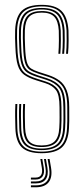

<svg xmlns="http://www.w3.org/2000/svg" viewBox="-20 -626 347 792"><path d="M151.5 6Q95.2 6 70.1 -18.1Q45 -42.2 43.5 -98Q43 -122 42.5 -144.4Q42 -166.8 43.5 -197H51.5Q50 -165.2 50.5 -143Q51 -120.8 51.5 -98.2Q53 -46.2 75.9 -23.4Q98.8 -0.5 151.5 -0.5Q203.8 -0.5 228.8 -22.5Q253.8 -44.5 256.5 -97.2Q257.5 -114.2 257.6 -126.6Q257.8 -139 257.6 -151.8Q257.5 -164.5 257.5 -183Q257.5 -241 238.9 -268.5Q220.2 -296 176.2 -310L138.2 -322.2Q115.2 -329.8 102 -338.6Q88.8 -347.5 82.9 -368.5Q77 -389.5 75.5 -433.2Q74.8 -455.5 74.2 -469Q73.8 -482.5 74.5 -500.8Q76.2 -543.5 94.4 -562Q112.5 -580.5 152.5 -580.5Q191.5 -580.5 209.6 -561.8Q227.8 -543 230.5 -499.8Q231.2 -488.5 231 -458.6Q230.8 -428.8 228.8 -404H220.8Q222.8 -428.5 223 -458.4Q223.2 -488.2 222.5 -499.8Q220 -539.5 203.8 -556.8Q187.5 -574 152.5 -574Q117 -574 100.5 -557Q84 -540 82.5 -501Q81.8 -482.8 82.2 -469.1Q82.8 -455.5 83.5 -433Q85 -391 90.4 -371.2Q95.8 -351.5 107.8 -343.6Q119.8 -335.8 140.5 -329L178.5 -316.8Q206.5 -307.8 225.9 -293.2Q245.2 -278.8 255.4 -252.8Q265.5 -226.8 265.5 -183Q265.5 -164.8 265.6 -151.9Q265.8 -139 265.6 -126.5Q265.5 -114 264.5 -97Q261.5 -42 235.2 -18Q209 6 151.5 6ZM151.5 -6.8Q103.5 -6.8 82.1 -28.1Q60.8 -49.5 59.5 -98.5Q58.8 -123 58.4 -144.9Q58 -166.8 59.5 -197H67.5Q66.2 -168 66.5 -146.1Q66.8 -124.2 67.5 -98.5Q68.8 -53.2 88 -33.2Q107.2 -13.2 151.5 -13.2Q196.5 -13.2 217.2 -32.9Q238 -52.5 240.5 -97.8Q242 -123.8 241.8 -141.6Q241.5 -159.5 241.5 -183Q241.5 -240.5 223.9 -263Q206.2 -285.5 171.8 -296.5L133.2 -308.8Q107.5 -317 91.9 -327.2Q76.2 -337.5 68.8 -361Q61.2 -384.5 59.5 -432.5Q58.8 -453.2 58.2 -469Q57.8 -484.8 58.5 -501.5Q60.5 -550.8 82.4 -572Q104.2 -593.2 152.5 -593.2Q199.8 -593.2 221.5 -571.5Q243.2 -549.8 246.5 -499.8Q247.2 -488.5 247 -458.1Q246.8 -427.8 244.5 -404H236.5Q238.8 -428 239 -458.6Q239.2 -489.2 238.5 -500Q235.2 -548.2 214.5 -567.5Q193.8 -586.8 152.5 -586.8Q108.5 -586.8 88.5 -566.9Q68.5 -547 66.5 -501.5Q65.8 -483.2 66.2 -469.8Q66.8 -456.2 67.5 -432.5Q69 -386.8 75.8 -364.6Q82.5 -342.5 97 -333Q111.5 -323.5 135.8 -315.5L174 -303.2Q211.2 -291.2 230.4 -267.1Q249.5 -243 249.5 -183Q249.5 -153.5 249.8 -138.6Q250 -123.8 248.5 -97.8Q246 -49 223.4 -27.9Q200.8 -6.8 151.5 -6.8ZM151.5 -19.5Q112 -19.5 94.4 -38Q76.8 -56.5 75.5 -99Q75 -119.8 74.5 -142.9Q74 -166 75.5 -197H83.5Q82 -164.5 82.5 -143Q83 -121.5 83.5 -99Q84.8 -60.8 100 -43.4Q115.2 -26 151.5 -26Q188 -26 205.2 -42.9Q222.5 -59.8 224.5 -98.2Q226 -124.5 225.8 -141.8Q225.5 -159 225.5 -183Q225.5 -234.8 211 -254.1Q196.5 -273.5 167.2 -282.8L128.5 -295Q97.2 -304.8 79.2 -318Q61.2 -331.2 53.2 -357.4Q45.2 -383.5 43.5 -432Q42.8 -452.8 42.2 -469Q41.8 -485.2 42.5 -502Q44.8 -557.8 70.2 -581.9Q95.8 -606 152.5 -606Q207.5 -606 233.1 -581.4Q258.8 -556.8 262.5 -500Q263.2 -488.8 263 -458.1Q262.8 -427.5 260.5 -404H252.5Q254.8 -427.8 255 -458.2Q255.2 -488.8 254.5 -500Q251 -553.2 227.4 -576.4Q203.8 -599.5 152.5 -599.5Q100.5 -599.5 76.5 -577Q52.5 -554.5 50.5 -501.8Q49.8 -483.5 50.2 -469.4Q50.8 -455.2 51.5 -432.2Q53.2 -382.8 61.5 -357.9Q69.8 -333 86.6 -321.8Q103.5 -310.5 131 -301.8L169.5 -289.5Q202.2 -279.2 217.9 -258Q233.5 -236.8 233.5 -183Q233.5 -164.5 233.6 -152.6Q233.8 -140.8 233.6 -129Q233.5 -117.2 232.5 -98.8Q230.2 -56.5 211.4 -38Q192.5 -19.5 151.5 -19.5ZM176.5 30H184.5L190.5 65.5Q197 104.8 180.8 125.6Q164.5 146.5 127.5 146.5H107.5V138.5H127.5Q160.5 138.5 174.5 120Q188.5 101.5 182.5 65.5ZM146.5 30H154.5L160.5 65.5Q164.5 88.8 155.6 101.6Q146.8 114.5 127.5 114.5H107.5V106.5H127.5Q143 106.5 149.5 95.9Q156 85.2 152.5 65.5ZM161.5 30H169.5L175.5 65.5Q180.8 97 168.4 113.8Q156 130.5 127.5 130.5H107.5V122.5H127.5Q152 122.5 162.1 108.1Q172.2 93.8 167.5 65.5Z"/></svg>

Font: Big Shoulders Inline Text SC Thin
Style: Regular
Weight: 100
Designer: Patric King
Foundry: XO Type Co
Version: Version 2.002